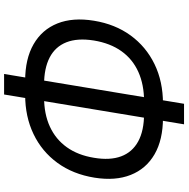

<svg xmlns="http://www.w3.org/2000/svg" viewBox="-12 -798 853 868"><g transform="rotate(90 414.0 -364.5)"><path d="M345.7 -52.2Q246.6 -52.2 180.4 -90.3Q114.3 -128.4 86.4 -198.2Q58.6 -268.1 74.2 -363.3Q89.8 -459 140.6 -528.8Q191.4 -598.6 270.3 -637Q349.1 -675.3 448.7 -675.3H512.2Q612.3 -675.3 678 -637.2Q743.7 -599.1 771.2 -529.5Q798.8 -460 783.7 -365.7Q768.1 -268.6 716.8 -198.2Q665.5 -127.9 586.7 -90.1Q507.8 -52.2 409.2 -52.2ZM363.8 -137.7H419.4Q496.1 -137.7 553.2 -164.1Q610.4 -190.4 646.2 -240.7Q682.1 -291 693.8 -363.3Q706.1 -435.5 687.3 -486.1Q668.5 -536.6 619.9 -563.2Q571.3 -589.8 494.1 -589.8H438.5Q363.3 -589.8 305.7 -564Q248 -538.1 211.9 -487.5Q175.8 -437 163.6 -362.8Q151.9 -289.1 171.6 -238.8Q191.4 -188.5 240.2 -163.1Q289.1 -137.7 363.8 -137.7ZM314.9 43 449.7 -770.5H542.5L407.7 43Z"/></g></svg>

Font: Inter Variable
Style: Italic
Weight: 400
Italic angle: -9.39999°
Designer: Rasmus Andersson
Foundry: rsms
Version: Version 4.001;git-9221beed3